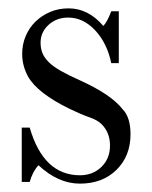

<svg xmlns="http://www.w3.org/2000/svg" viewBox="-20 -436 364 459"><path d="M32 -131H51Q84 -17 171 -17Q202 -17 222.5 -37Q243 -57 243 -88Q243 -119 223 -139Q213 -149 194 -155.5Q175 -162 146 -176Q70 -213 47 -253Q33 -279 33 -307Q33 -330 41.5 -350Q50 -370 65 -384.5Q80 -399 100 -407.5Q120 -416 144 -416Q191 -416 227 -374Q236 -383 246 -409H264V-285H246Q236 -333 207.5 -363.5Q179 -394 143 -394Q115 -394 96 -376.5Q77 -359 77 -334Q77 -320 81.5 -309Q86 -298 96.5 -287.5Q107 -277 125.5 -266.5Q144 -256 171 -244Q246 -210 273 -175Q292 -156 292 -115Q292 -63 258.5 -30Q225 3 171 3Q119 3 72 -41Q58 -26 51 -1H32Z"/></svg>

Font: New Athena Unicode
Style: Regular
Weight: 400
Designer: J. Rusten 1997; rev. by R. Hancock 2001, 2002, rev. by D. Mastronarde 2002-2021
Foundry: GreekKeys New Athena Unicode
Version: Version 5.008